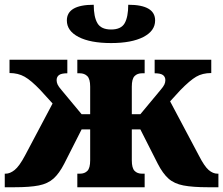

<svg xmlns="http://www.w3.org/2000/svg" viewBox="-20 -787 938 807"><path d="M0 0V-57H4Q22 -57 41.5 -72.5Q61 -88 85 -133L201 -352L150 -408Q111 -449 83.5 -464.5Q56 -480 20 -480V-536H263V-479Q238 -479 228 -471.5Q218 -464 218 -450Q218 -441 222 -432Q226 -423 239 -408L323 -307H359V-423Q359 -455 347 -467Q335 -479 315 -479H305V-536H588V-479H577Q557 -479 545.5 -467Q534 -455 534 -423V-307H570L654 -408Q667 -423 671 -432Q675 -441 675 -450Q675 -464 665 -471.5Q655 -479 630 -479V-536H868V-480Q831 -480 804.5 -464.5Q778 -449 738 -408L695 -361L816 -133Q839 -88 857 -72.5Q875 -57 894 -57H898V0H854Q790 0 751 -7.5Q712 -15 688 -36.5Q664 -58 643 -99L570 -243H534V-113Q534 -81 545.5 -69Q557 -57 577 -57H588V0H305V-57H316Q336 -57 347.5 -69Q359 -81 359 -113V-243H323L250 -99Q229 -58 205 -36.5Q181 -15 143 -7.5Q105 0 41 0ZM447 -606Q360 -606 310.5 -631.5Q261 -657 261 -701Q261 -767 374 -767Q374 -716 389.5 -689.5Q405 -663 447 -663Q489 -663 504 -689.5Q519 -716 519 -767Q632 -767 632 -701Q632 -657 582.5 -631.5Q533 -606 447 -606Z"/></svg>

Font: Noto Serif ExtraBold
Style: Regular
Weight: 800
Designer: Monotype Design Team
Foundry: Monotype Imaging Inc.
Version: Version 2.014